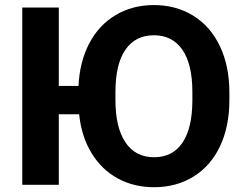

<svg xmlns="http://www.w3.org/2000/svg" viewBox="-20 -741 983 770"><path d="M899.9 -339.4Q899.9 -234.4 862.8 -155.3Q825.7 -76.2 756.6 -33.2Q687.5 9.8 598.1 9.8Q516.6 9.8 451.9 -25.6Q387.2 -61 346.9 -127.4Q306.6 -193.8 297.4 -282.7H215.8V0H69.3V-710.9H215.8V-396.5H294.9Q299.3 -492.7 337.6 -566.4Q376 -640.1 443.6 -680.4Q511.2 -720.7 597.2 -720.7Q686 -720.7 755.1 -678Q824.2 -635.3 862.1 -555.4Q899.9 -475.6 899.9 -371.1ZM751.5 -371.6Q751.5 -483.4 711.4 -541.5Q671.4 -599.6 597.2 -599.6Q523.4 -599.6 483.4 -542.2Q443.4 -484.9 442.9 -374V-339.4Q442.9 -230.5 482.9 -170.4Q522.9 -110.4 598.1 -110.4Q671.9 -110.4 711.4 -168.2Q751 -226.1 751.5 -336.9Z"/></svg>

Font: SteelSelectRoboto
Style: Roboto-Bold
Weight: 700
Designer: Google
Version: Version 2.137; 2017